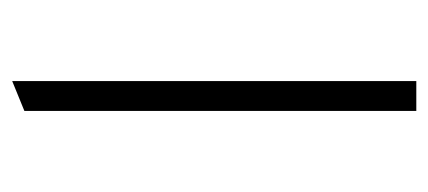

<svg xmlns="http://www.w3.org/2000/svg" viewBox="-214 -489 703 315"><g transform="rotate(-90 137.5 -331.5)"><path d="M113 -643V0H162V-663Z"/></g></svg>

Font: Sulaf Light
Style: Regular
Weight: 300
Designer: Bandar Raffah (Arabic) and Santiago Orozco (Latin)
Foundry: Caramella and Typemade
Version: Version 1.005;PS 001.005;hotconv 1.0.88;makeotf.lib2.5.64775